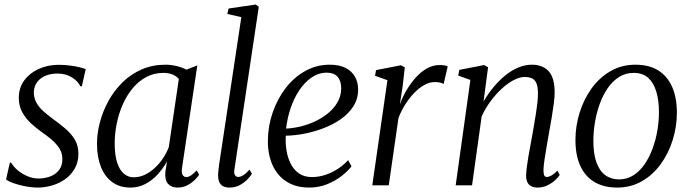

<svg xmlns="http://www.w3.org/2000/svg" viewBox="-20 -838 3117 868"><path d="M350 -448H343Q334 -469.5 306.2 -487.5Q278.5 -505.5 240 -505.5Q209 -505.5 185.5 -495.5Q162 -485.5 148.2 -467.2Q134.5 -449 133 -423Q132.5 -396.5 144.2 -374.8Q156 -353 176 -335.2Q196 -317.5 218.5 -301Q247.5 -280 274 -257.8Q300.5 -235.5 317.5 -208Q334.5 -180.5 334.5 -143Q334.5 -106 318.8 -77.5Q303 -49 276.5 -29.5Q250 -10 217 0Q184 10 148.5 10Q124.5 10 95.5 4.5Q66.5 -1 42.2 -9.5Q18 -18 7.5 -27L24.5 -102.5H30.5Q41.5 -83.5 61.2 -67.2Q81 -51 105.2 -41Q129.5 -31 153.5 -31Q181.5 -31 206.2 -40Q231 -49 246.5 -68.8Q262 -88.5 262 -119Q262 -147.5 247 -169.5Q232 -191.5 209.8 -209.8Q187.5 -228 166 -243Q145.5 -257.5 122 -278.5Q98.5 -299.5 81.8 -328.5Q65 -357.5 65 -395.5Q65 -441.5 90 -475Q115 -508.5 156 -526.8Q197 -545 244.5 -545Q270.5 -545 294.2 -542Q318 -539 337.2 -534.5Q356.5 -530 367.5 -525.5Z M803 -79.5Q799.5 -55.5 806 -46.5Q812.5 -37.5 822.5 -37.5Q832 -37.5 843.8 -45.2Q855.5 -53 869 -67.5L880.5 -48.5Q876.5 -41 863 -27Q849.5 -13 829 -1.5Q808.5 10 783 10Q755 10 739.8 -6.8Q724.5 -23.5 727.5 -60L735 -108.5Q718.5 -78 694 -50.8Q669.5 -23.5 638.2 -6.8Q607 10 570 10Q521.5 10 487.8 -14.5Q454 -39 436.2 -83.5Q418.5 -128 418.5 -188Q418.5 -235.5 431.8 -285.8Q445 -336 470.8 -382.5Q496.5 -429 534 -465.8Q571.5 -502.5 620.2 -524Q669 -545.5 728.5 -545.5Q752.5 -545.5 777.8 -539.5Q803 -533.5 823 -523L872 -542.5ZM788.5 -481Q777 -494.5 759.2 -501.5Q741.5 -508.5 719 -508.5Q676.5 -508.5 641.8 -490Q607 -471.5 580.2 -439.5Q553.5 -407.5 535.2 -366.2Q517 -325 507.8 -279.8Q498.5 -234.5 498.5 -190Q498.5 -138.5 509.2 -104.2Q520 -70 539.5 -53.2Q559 -36.5 584 -36.5Q611 -36.5 635 -48Q659 -59.5 680 -79Q701 -98.5 717 -122.5Q733 -146.5 743 -172.5Z M1039.5 -70Q1037 -54 1042.5 -46Q1048 -38 1056.5 -38Q1066.5 -38 1078.8 -45.2Q1091 -52.5 1108 -71L1119 -52.5Q1112 -41 1098 -26.5Q1084 -12 1063.8 -1Q1043.5 10 1017.5 10Q1001 10 989.2 4.2Q977.5 -1.5 971.5 -14.8Q965.5 -28 966 -49.5Q966 -53.5 966.8 -60.8Q967.5 -68 968.5 -76.8Q969.5 -85.5 970.5 -93.5L1071 -760.5L1007.5 -775L1013.5 -799.5L1136 -817.5L1150 -807.5Z M1569 -86Q1554 -65.5 1525.2 -43Q1496.5 -20.5 1458.8 -5.2Q1421 10 1377.5 10Q1329 10 1293.5 -7Q1258 -24 1235 -53.5Q1212 -83 1201.2 -121Q1190.5 -159 1191 -201.5Q1191.5 -268.5 1213 -330.2Q1234.5 -392 1272 -440.5Q1309.5 -489 1360.2 -517.2Q1411 -545.5 1471 -545.5Q1513.5 -545.5 1541.8 -531.2Q1570 -517 1584.5 -491.8Q1599 -466.5 1599 -433.5Q1599 -391.5 1578 -358.2Q1557 -325 1522 -300.2Q1487 -275.5 1444.2 -259Q1401.5 -242.5 1356.8 -233.8Q1312 -225 1272 -224.5Q1270 -192.5 1275 -159.5Q1280 -126.5 1293.8 -98.8Q1307.5 -71 1331.2 -54.2Q1355 -37.5 1390.5 -37.5Q1418.5 -37.5 1446.5 -46Q1474.5 -54.5 1502 -71.2Q1529.5 -88 1554 -114ZM1458 -509.5Q1420.5 -509.5 1388.8 -487.8Q1357 -466 1332.8 -429.5Q1308.5 -393 1293.5 -348Q1278.5 -303 1273.5 -256.5Q1313.5 -259 1350.2 -269.2Q1387 -279.5 1418.2 -296.2Q1449.5 -313 1473 -334.8Q1496.5 -356.5 1509.5 -382.8Q1522.5 -409 1522.5 -438.5Q1522.5 -472.5 1506 -491Q1489.5 -509.5 1458 -509.5Z M1663 0 1731.5 -475.5 1675.5 -495.5 1680 -521 1792.5 -543 1810 -533.5 1800.5 -449 1787.5 -365.5Q1798 -395.5 1816 -426.8Q1834 -458 1857.2 -484.8Q1880.5 -511.5 1908.5 -527.8Q1936.5 -544 1967 -544Q1979 -544 1989 -542.5Q1999 -541 2004 -537.5L1985.5 -458Q1980 -462.5 1969.2 -464.8Q1958.5 -467 1945 -467Q1921 -467 1897 -453.2Q1873 -439.5 1851 -416.2Q1829 -393 1811 -364Q1793 -335 1781.5 -305L1737.5 0Z M2166 -379Q2186.5 -414.5 2211.8 -444.8Q2237 -475 2265.2 -497.8Q2293.5 -520.5 2323.8 -533Q2354 -545.5 2384.5 -545.5Q2433 -545.5 2460.2 -516.2Q2487.5 -487 2487.5 -419.5Q2487.5 -399.5 2483.5 -369Q2479.5 -338.5 2473.8 -304.2Q2468 -270 2462 -238Q2457 -208.5 2451.5 -177Q2446 -145.5 2441.8 -117.5Q2437.5 -89.5 2437 -69.5Q2437 -54 2440 -46Q2443 -38 2451.5 -38Q2461.5 -38 2473.5 -44.8Q2485.5 -51.5 2500 -66.5L2510.5 -47.5Q2504.5 -37 2489.8 -23.5Q2475 -10 2454.8 0Q2434.5 10 2410 10Q2394.5 10 2382.5 4.2Q2370.5 -1.5 2364.2 -14Q2358 -26.5 2358.5 -47Q2359 -61 2361.5 -81.8Q2364 -102.5 2368.2 -126.8Q2372.5 -151 2377.2 -177Q2382 -203 2386.5 -228Q2390.5 -251.5 2395 -276.8Q2399.5 -302 2403.2 -326.8Q2407 -351.5 2409.5 -374.2Q2412 -397 2412 -415Q2412 -443 2406 -459.2Q2400 -475.5 2386.8 -482.8Q2373.5 -490 2351.5 -490Q2329.5 -490 2302.5 -476Q2275.5 -462 2248.5 -437.2Q2221.5 -412.5 2197.8 -380.2Q2174 -348 2157.5 -312L2114 0H2040L2106.5 -476.5L2051.5 -496.5L2056.5 -522L2168.5 -544L2186.5 -534Z M2852.5 -545.5Q2914 -545.5 2955.5 -519.8Q2997 -494 3018.5 -445.5Q3040 -397 3040 -328.5Q3040 -265.5 3021.2 -205.2Q3002.5 -145 2967.2 -96.2Q2932 -47.5 2882 -18.8Q2832 10 2770 10Q2709 10 2666.8 -15.5Q2624.5 -41 2603 -89Q2581.5 -137 2581.5 -204.5Q2581.5 -268.5 2600.5 -329.2Q2619.5 -390 2655 -439Q2690.5 -488 2740.8 -516.8Q2791 -545.5 2852.5 -545.5ZM2845 -508.5Q2808 -508.5 2778.8 -490Q2749.5 -471.5 2727.8 -440Q2706 -408.5 2691.5 -368.8Q2677 -329 2669.8 -285.8Q2662.5 -242.5 2662.5 -201Q2662.5 -142.5 2676.5 -103.8Q2690.5 -65 2716.5 -46Q2742.5 -27 2778.5 -27Q2814.5 -27 2843.5 -45.5Q2872.5 -64 2894 -95.2Q2915.5 -126.5 2930 -165.8Q2944.5 -205 2951.8 -247.8Q2959 -290.5 2959 -331.5Q2959 -383.5 2947.2 -423.2Q2935.5 -463 2910.8 -485.8Q2886 -508.5 2845 -508.5Z"/></svg>

Font: Merriweather 72pt Light
Style: Italic
Weight: 300
Italic angle: -7.8°
Version: Version 2.101